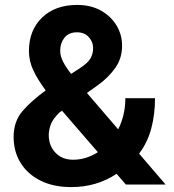

<svg xmlns="http://www.w3.org/2000/svg" viewBox="-20 -741 697 771"><path d="M485.4 0 448.2 -43Q368.2 10.3 266.1 10.3Q194.8 10.3 142.8 -15.6Q90.8 -41.5 62.7 -86.9Q34.7 -132.3 34.7 -190.9Q34.7 -253.9 70.8 -295.4Q106.9 -336.9 163.6 -377.9Q132.3 -419.9 114.3 -457.5Q96.2 -495.1 96.2 -535.6Q96.2 -619.6 148.9 -670.4Q201.7 -721.2 289.6 -721.2Q344.7 -721.2 385.3 -698.5Q425.8 -675.8 448 -638.7Q470.2 -601.6 470.2 -557.1Q470.2 -507.3 443.4 -469Q416.5 -430.7 375 -400.4L329.1 -367.7L454.6 -221.7Q468.3 -248.5 475.8 -280Q483.4 -311.5 483.4 -346.7H602.5Q602.5 -282.2 587.6 -225.8Q572.8 -169.4 538.6 -124L645 0ZM221.7 -537.6Q221.7 -515.6 233.6 -492.7Q245.6 -469.7 265.6 -444.3L303.2 -468.8Q333.5 -488.8 343.8 -507.3Q354 -525.9 354 -548.8Q354 -571.8 336.9 -591.6Q319.8 -611.3 289.1 -611.3Q255.9 -611.3 238.8 -589.6Q221.7 -567.9 221.7 -537.6ZM175.8 -198.7Q175.8 -156.2 202.6 -127.9Q229.5 -99.6 273.4 -99.6Q325.7 -99.6 373 -129.9L229 -296.4L219.2 -289.6Q192.4 -264.2 184.1 -241.5Q175.8 -218.8 175.8 -198.7Z"/></svg>

Font: Vazirmatn RD UI FD
Style: Bold
Weight: 700
Designer: Saber Rastikerdar
Foundry: Saber Rastikerdar
Version: Version 33.003